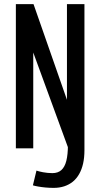

<svg xmlns="http://www.w3.org/2000/svg" viewBox="-20 -720 490 932"><path d="M240.4 192Q220.5 192 201 190.2Q181.6 188.4 165.5 185.5Q149.4 182.7 139.7 179.7L157 108.1Q161.9 109.9 170.1 112Q178.4 114.1 188.8 116.1Q199.1 118.1 210.9 119.2Q222.6 120.4 234.1 120.4Q261.4 120.4 277.9 105.5Q294.5 90.6 302.1 60.2Q309.7 29.8 309.7 -17L313.1 4L141.4 -465.1V0H57V-700H142.7L305 -235.6V-700H389.9V9.1Q389.9 44.9 383.4 73.8Q376.9 102.6 364.3 124.8Q351.7 147 333.6 161.8Q315.4 176.6 292 184.3Q268.6 192 240.4 192Z"/></svg>

Font: League Mono Thin Condensed
Style: Regular
Weight: 100
Width: 1
Designer: Tyler Finck
Foundry: The League of Moveable Type / Tyler Finck
Version: Version 2.300;RELEASE